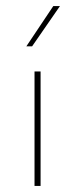

<svg xmlns="http://www.w3.org/2000/svg" viewBox="-20 -614 248 634"><path d="M94 -378H114V0H94ZM178 -594 86 -461H67L156 -594Z"/></svg>

Font: Synthetic Thin
Style: Regular
Weight: 100
Designer: Santiago Orozco
Foundry: Typemade
Version: Version 2.000; ttfautohint (v1.8.4.7-5d5b)